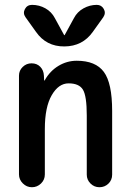

<svg xmlns="http://www.w3.org/2000/svg" viewBox="-20 -785 540 805"><path d="M290 -709Q303.7 -735.4 330.1 -750Q356.4 -764.6 385.7 -764.6Q405.3 -764.6 415 -747.6Q424.8 -730.5 413.1 -712.9L369.1 -651.4Q326.2 -590.8 250 -590.3Q173.8 -589.8 130.9 -651.4L86.9 -712.9Q75.2 -729.5 84.5 -747.1Q93.8 -764.6 114.3 -764.6Q144.5 -764.6 170.4 -750Q196.3 -735.4 210 -709L249 -637.7H250H251ZM59.6 -53.7V-467.8Q59.6 -489.3 75.2 -504.4Q90.8 -519.5 112.3 -519.5Q134.8 -519.5 148.9 -504.9Q163.1 -490.2 164.1 -467.8L165 -448.2Q165 -447.3 166 -447.3Q168 -447.3 168 -449.2Q189.5 -487.3 225.1 -508.8Q260.7 -530.3 301.8 -530.3Q380.9 -530.3 415.5 -483.4Q450.2 -436.5 450.2 -320.3V-52.7Q450.2 -30.3 434.6 -15.1Q418.9 0 397 0Q375 0 359.4 -15.6Q343.8 -31.2 343.8 -52.7V-300.8Q343.8 -382.8 327.6 -409.2Q311.5 -435.5 267.6 -435.5Q225.6 -435.5 196.8 -385.7Q168 -335.9 168 -244.1V-53.7Q168 -31.2 151.9 -15.6Q135.7 0 113.8 0Q91.8 0 75.7 -16.1Q59.6 -32.2 59.6 -53.7Z"/></svg>

Font: Rounded-X Mgen+ 2m medium
Style: Regular
Weight: 500
Designer: [Source Han Sans]
Ryoko NISHIZUKA  (kana & ideographs); Paul D. Hunt (Latin, Greek & Cyrillic); Wenlong ZHANG  (bopomofo
Version: Version 1.059.20150602